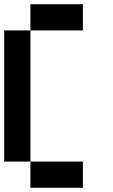

<svg xmlns="http://www.w3.org/2000/svg" viewBox="-20 -895 540 915"><path d="M0 -125V-750H125V-125ZM125 -125H375V0H125ZM125 -750V-875H375V-750Z"/></svg>

Font: GalmuriMono7 Regular
Style: Regular
Weight: 400
Designer: Lee Minseo (quiple)
Version: Version 2.399;hotconv 1.1.1;makeotfexe 2.6.0 DEVELOPMENT